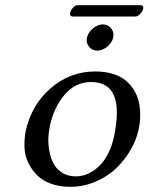

<svg xmlns="http://www.w3.org/2000/svg" viewBox="-20 -717 578 747"><path d="M506.8 -652.8H262.7Q256.3 -652.8 253.9 -657.5Q251.5 -662.1 252.9 -668Q254.9 -677.2 263.9 -687Q272.9 -696.8 281.2 -696.8H526.4Q533.2 -696.8 535.9 -692.4Q538.6 -688 537.1 -683.1Q535.2 -673.3 525.6 -663.1Q516.1 -652.8 506.8 -652.8ZM326.2 -535.4Q314 -550.8 318.4 -570.8Q322.8 -590.8 341.6 -606.4Q360.4 -622.1 380.4 -622.1Q400.4 -622.1 412.6 -606.4Q424.8 -590.8 420.4 -570.8Q416 -550.8 397.2 -535.4Q378.4 -520 358.4 -520Q338.4 -520 326.2 -535.4ZM79.6 -205.1Q101.6 -308.1 177 -373.5Q252.4 -439 350.1 -439Q388.2 -439 418.7 -429.7Q449.2 -420.4 469 -403.8Q488.8 -387.2 502 -365.5Q515.1 -343.8 520.5 -318.4Q525.9 -293 525.4 -266.6Q525.4 -241.2 519.5 -213.9Q510.7 -172.9 488.3 -133.8Q465.3 -94.2 431.6 -62Q397.9 -29.8 351.3 -10Q304.7 9.8 252.9 9.8Q212.4 9.8 179.4 -2Q146.5 -13.7 125.5 -34.2Q104.5 -54.7 90.8 -82Q77.1 -109.4 75.4 -140.6Q73.7 -171.9 79.6 -205.1ZM334.5 -397.9Q273.9 -397.9 231.4 -348.6Q189.9 -299.8 174.3 -228Q168.9 -203.1 168 -177.7Q167.5 -151.9 172.9 -125.2Q178.2 -98.6 189.9 -77.9Q201.7 -57.1 223.6 -43.9Q245.6 -30.8 275.4 -30.8Q290 -30.8 305.7 -34.9Q321.3 -39.1 339.4 -50.3Q357.4 -61.5 373 -78.4Q388.7 -95.2 402.3 -123Q416.5 -150.9 423.8 -187Q467.8 -397.9 334.5 -397.9Z"/></svg>

Font: Linux Biolinum G
Style: Italic
Weight: 400
Italic angle: -12°
Designer: Philipp H. Poll
Foundry: Philipp H. Poll
Version: Version 0.5.1